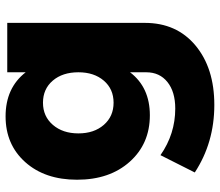

<svg xmlns="http://www.w3.org/2000/svg" viewBox="-70 -517 788 688"><g transform="rotate(-90 324.0 -173.0)"><path d="M409 -541H586V-48Q586 66 505 133.5Q424 201 292 201Q157 201 50 131L112 8Q188 61 279 61Q339 61 374 33Q409 5 409 -43V-101Q355 -30 255 -30Q153 -30 88.5 -102Q24 -174 24 -291Q24 -406 87 -476.5Q150 -547 251 -547Q353 -547 409 -475ZM409 -286Q409 -343 379 -378Q349 -413 300 -413Q251 -413 220.5 -377.5Q190 -342 190 -286Q190 -230 220.5 -195Q251 -160 300 -160Q349 -160 379 -195Q409 -230 409 -286Z"/></g></svg>

Font: Montserrat arm
Style: Bold
Weight: 700
Designer: Julieta Ulanovsky
Foundry: Julieta Ulanovsky
Version: Version 6.000;PS 006.000;hotconv 1.0.88;makeotf.lib2.5.64775